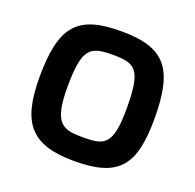

<svg xmlns="http://www.w3.org/2000/svg" viewBox="-101 -642 765 752"><g transform="rotate(20 281.5 -265.5)"><path d="M158 -258C158 -422 188 -438 282 -438C377 -438 405 -422 405 -258C405 -105 371 -94 282 -94C197 -94 158 -106 158 -258ZM42 -258C42 -68 100 5 282 5C465 5 521 -61 521 -258C521 -469 463 -536 282 -536C104 -536 42 -475 42 -258Z"/></g></svg>

Font: Exo
Style: Demi Bold
Weight: 600
Designer: Natanael Gama
Version: Version 1.00